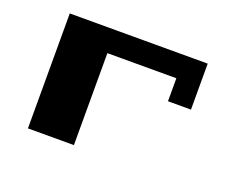

<svg xmlns="http://www.w3.org/2000/svg" viewBox="-102 -928 1205 981"><g transform="rotate(20 500.0 -437.5)"><path d="M125 -125V-750H875V-500H750V-625H375V-125Z"/></g></svg>

Font: Press Start 2P
Style: Regular
Weight: 400
Designer: CodeMan38
Foundry: CodeMan38
Version: Version 3.000